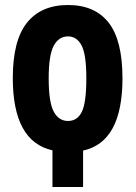

<svg xmlns="http://www.w3.org/2000/svg" viewBox="-20 -745 540 765"><path d="M189 0H311V-145Q468 -179 468 -433Q468 -584 413 -654.5Q358 -725 251 -725Q144 -725 87.5 -654.5Q31 -584 31 -434Q31 -181 189 -146ZM251 -263Q214 -263 194 -300.5Q174 -338 174 -433Q174 -525 194 -562.5Q214 -600 251 -600Q286 -600 305 -564Q324 -528 324 -433Q324 -336 306 -299.5Q288 -263 251 -263Z"/></svg>

Font: Noto Sans Mono Condensed Extra
Style: Regular
Weight: 800
Width: 3
Designer: Monotype Design Team
Foundry: Monotype Imaging Inc.
Version: Version 1.900